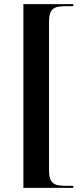

<svg xmlns="http://www.w3.org/2000/svg" viewBox="-20 -780 408 928"><path d="M93 128H334V118H293C241 118 217 105 217 44V-676C217 -737 241 -750 293 -750H334V-760H93Z"/></svg>

Font: Noto Serif Display SemiCondensed SemiBold
Style: Regular
Weight: 600
Width: 4
Designer: Monotype Design Team
Foundry: Monotype Imaging Inc.
Version: Version 2.009